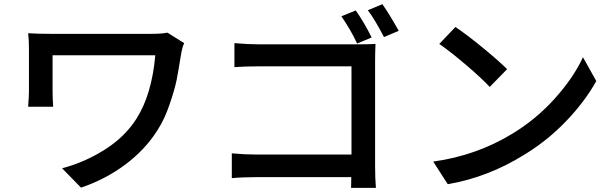

<svg xmlns="http://www.w3.org/2000/svg" viewBox="-20 -862 2970 929"><path d="M871.1 -653.3Q861.3 -632.8 855.5 -595.7Q842.8 -516.6 834.5 -474.6Q826.2 -432.6 801.3 -358.9Q776.4 -285.2 742.2 -232.4Q682.6 -137.7 586.4 -65.9Q490.2 5.9 372.1 45.9L280.3 -47.9Q389.6 -76.2 487.3 -138.2Q585 -200.2 640.6 -288.1Q714.8 -405.3 731.4 -594.7H234.4V-418.9Q234.4 -388.7 237.3 -345.7H116.2Q120.1 -400.4 120.1 -418.9V-626Q120.1 -669.9 116.2 -701.2Q160.2 -698.2 229.5 -698.2H710Q762.7 -698.2 790 -704.1Z M1701.2 -811.5Q1740.2 -756.8 1778.3 -680.7L1708 -651.4Q1675.8 -719.7 1631.8 -783.2ZM1101.6 0V-120.1Q1162.1 -114.3 1217.8 -114.3H1680.7V-541H1229.5Q1165 -541 1114.3 -537.1V-653.3Q1184.6 -647.5 1229.5 -647.5H1716.8Q1761.7 -647.5 1796.9 -649.4Q1794.9 -604.5 1794.9 -565.4V-59.6Q1794.9 0 1798.8 46.9H1678.7Q1678.7 41 1679.2 23.4Q1679.7 5.9 1679.7 -4.9H1221.7Q1152.3 -4.9 1101.6 0ZM1759.8 -812.5 1830.1 -841.8Q1863.3 -794.9 1909.2 -712.9L1837.9 -682.6Q1793.9 -767.6 1759.8 -812.5Z M2183.6 -731.4Q2236.3 -696.3 2314.5 -632.3Q2392.6 -568.4 2433.6 -527.3L2349.6 -441.4Q2311.5 -482.4 2234.9 -547.9Q2158.2 -613.3 2105.5 -649.4ZM2076.2 -80.1Q2285.2 -109.4 2457 -213.9Q2572.3 -283.2 2663.1 -383.8Q2753.9 -484.4 2800.8 -585L2865.2 -469.7Q2809.6 -370.1 2719.2 -275.9Q2628.9 -181.6 2516.6 -113.3Q2340.8 -3.9 2146.5 29.3Z"/></svg>

Font: Min Sans SemiBold
Style: Regular
Weight: 600
Designer: Jinseong-Kim, NotoSansCJK, Nunito
Foundry: Jinseong-Kim
Version: Version 1.400;Glyphs 3.1.2 (3151)